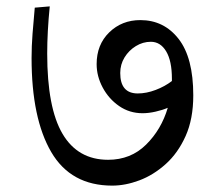

<svg xmlns="http://www.w3.org/2000/svg" viewBox="-20 -606 673 602"><path d="M332 -24Q202 -24 140.5 -129.5Q79 -235 79 -424Q79 -461 82 -500Q85 -539 89 -582L136 -586Q132 -546 130 -509Q128 -472 128 -438Q128 -268 176 -186.5Q224 -105 319 -105Q390 -105 438 -152.5Q486 -200 506 -268Q490 -261 468 -256Q446 -251 427 -251Q386 -251 353.5 -273.5Q321 -296 302 -331.5Q283 -367 283 -405Q283 -466 322.5 -504.5Q362 -543 420 -543Q494 -543 540 -484Q586 -425 586 -307Q586 -233 562 -179.5Q538 -126 499.5 -91.5Q461 -57 417 -40.5Q373 -24 332 -24ZM519 -352Q519 -356 519 -359Q519 -415 501 -445Q483 -475 453 -475Q428 -475 406 -461.5Q384 -448 370.5 -426Q357 -404 357 -377Q357 -313 412 -313Q439 -313 468 -324Q497 -335 519 -352Z"/></svg>

Font: Tiro Devanagari Marathi
Style: Italic
Weight: 400
Italic angle: -11°
Designer: Devanagari: John Hudson & Fiona Ross, assisted by Paul Hanslow. Latin: John Hudson with Paul Hanslow, assisted by Kaja S
Foundry: Tiro Typeworks Ltd.
Version: Version 1.52